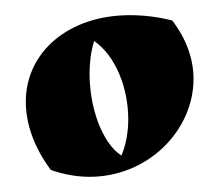

<svg xmlns="http://www.w3.org/2000/svg" viewBox="-20 -639 285 253"><path d="M104 -585C133 -565 149 -522 149 -482C149 -465 146 -448 140 -434C114 -451 98 -498 98 -542C98 -557 100 -572 104 -585ZM47 -415C64 -409 82 -406 98 -406C175 -406 235 -467 235 -535C235 -561 226 -587 207 -612C187 -617 169 -619 151 -619C70 -619 14 -570 14 -505C14 -477 24 -446 47 -415Z"/></svg>

Font: Ruslan Display
Style: Regular
Weight: 400
Designer: Denis Masharov, Vladimir Rabdu
Foundry: Denis Masharov, Vladimir Rabdu
Version: Version 1.001